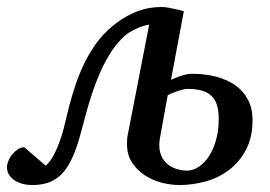

<svg xmlns="http://www.w3.org/2000/svg" viewBox="-79 -514 769 546"><path d="M543 -174.8Q543 -196.8 538.6 -212.9Q534.2 -229 523.9 -239.7Q513.7 -250.5 496.6 -255.9Q479.5 -261.2 454.1 -261.2Q448.7 -261.2 440.9 -259.3Q433.1 -257.3 425 -254.6Q417 -252 409.7 -248.8Q402.3 -245.6 397.9 -243.2L377 -127.9Q374 -113.3 374 -102.1Q374 -80.1 382.3 -65.7Q390.6 -51.3 402.8 -43.2Q415 -35.2 428.5 -32Q441.9 -28.8 452.1 -28.8Q470.7 -28.8 487.3 -40.3Q503.9 -51.8 516.4 -71.5Q528.8 -91.3 535.9 -117.9Q543 -144.5 543 -174.8ZM639.2 -172.9Q639.2 -123.5 620.6 -88.4Q602.1 -53.2 572.5 -30.8Q543 -8.3 505.6 2Q468.3 12.2 431.2 12.2Q406.7 12.2 380.4 5.4Q354 -1.5 332.3 -15.9Q310.5 -30.3 296.4 -52Q282.2 -73.7 282.2 -104Q282.2 -109.9 282.5 -116.5Q282.7 -123 284.2 -129.9L345.2 -443.8Q331.5 -441.9 318.4 -436.5Q307.1 -432.1 293.5 -424.6Q279.8 -417 268.1 -404.8Q248 -384.8 232.4 -359.1Q216.8 -333.5 204.6 -305.4Q192.4 -277.3 182.9 -248.3Q173.3 -219.2 166 -192.4Q158.7 -165.5 152.6 -142.3Q146.5 -119.1 141.1 -103Q130.4 -70.3 117.9 -48.3Q105.5 -26.4 89.8 -12.9Q74.2 0.5 55.4 6.3Q36.6 12.2 13.2 12.2Q-2.9 12.2 -16.4 8.3Q-29.8 4.4 -39.3 -2.4Q-48.8 -9.3 -54 -18.3Q-59.1 -27.3 -59.1 -38.1Q-59.1 -46.9 -54.9 -57.1Q-50.8 -67.4 -43.7 -75.7Q-36.6 -84 -27.8 -89.6Q-19 -95.2 -9.8 -95.2L50.8 -43Q57.1 -48.3 62.7 -55.4Q68.4 -62.5 73.7 -72.8Q79.1 -83 84.7 -96.4Q90.3 -109.9 96.2 -127.9Q101.1 -143.1 106.2 -165.3Q111.3 -187.5 118.2 -213.9Q125 -240.2 134.5 -269Q144 -297.9 157.2 -326.4Q170.4 -355 188.2 -381.6Q206.1 -408.2 230 -430.2Q251.5 -449.7 272 -462.2Q292.5 -474.6 311.5 -481.7Q330.6 -488.8 347.7 -491.5Q364.7 -494.1 379.9 -494.1Q388.7 -494.1 399.9 -492.2Q411.1 -490.2 420.9 -487.8Q432.6 -485.4 443.8 -481.9L407.2 -287.1Q419.9 -293 437 -298.6Q454.1 -304.2 466.8 -304.2Q504.9 -304.2 536.6 -295.7Q568.4 -287.1 591.1 -270.8Q613.8 -254.4 626.5 -229.7Q639.2 -205.1 639.2 -172.9Z"/></svg>

Font: Charis SIL CyrE
Style: Italic
Weight: 400
Italic angle: -11°
Foundry: SIL International
Version: Version 5.000